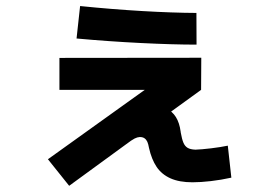

<svg xmlns="http://www.w3.org/2000/svg" viewBox="-20 -602 904 629"><path d="M137 -80.3 517.7 -353.1 528.9 -307.6H174.7V-412.3L639.4 -412.8L638.8 -307.6L449 -170.1L397.4 -184Q399.5 -217.8 420.2 -236.8Q440.9 -255.8 475.6 -256.4Q504.4 -256.4 524.5 -246.8Q544.6 -237.2 556.3 -218.4Q568 -199.5 571.8 -170.9Q571.8 -169.5 572.2 -167.6Q576 -146.2 580.8 -134.7Q585.5 -123.2 594.6 -117.7Q603.6 -112.3 620.3 -111.7Q639.3 -112.3 671.4 -116.1Q703.6 -120 726.3 -124.8L737.9 -20Q704.4 -12.6 670.9 -8.7Q637.3 -4.8 610.6 -4.8Q567.3 -4.8 538.4 -17.8Q509.5 -30.8 493 -55.4Q476.5 -80.1 468.1 -117.4Q465.9 -130.2 462.7 -137.4Q459.4 -144.7 453.5 -148.9Q447.6 -153.1 437.8 -153.1Q429.9 -152.7 421 -148.2Q412 -143.7 392.9 -129.2L206.6 6.7ZM230.8 -475.9 242.4 -582.2Q346.8 -571.6 446 -565.8Q545.2 -560 623.5 -559.6L623.9 -455.8Q546.7 -455.8 440.6 -461.1Q334.4 -466.4 230.8 -475.9Z"/></svg>

Font: Pretendard GOV Variable
Style: Regular
Weight: 400
Designer: Base glyphs from Inter by Rasmus Andersson; Hangul glyphs from Noto Sans CJK(Source Han Sans) by Jang Soo-young and Kang
Foundry: Kil Hyung-jin
Version: Version 1.307;Glyphs 3.2 (3192)